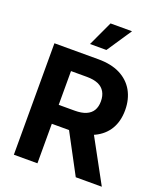

<svg xmlns="http://www.w3.org/2000/svg" viewBox="-170 -1068 996 1177"><g transform="rotate(20 328.0 -479.5)"><path d="M216.8 0H63V-727.1H350.1Q433.6 -727.1 491.2 -698.2Q549.3 -668.9 580.1 -615.2Q610.8 -560.5 610.8 -489.7Q610.8 -417 579.6 -365.2Q548.3 -313.5 489.3 -285.6Q429.7 -257.8 346.2 -257.8H154.3V-381.3H321.3Q365.7 -381.3 394.5 -393.6Q423.3 -405.8 438 -429.7Q452.6 -454.1 452.6 -489.7Q452.6 -525.9 438 -550.8Q423.3 -576.2 394.5 -588.9Q364.7 -601.6 320.8 -601.6H216.8ZM290 -331.1H456.1L636.7 0H466.8ZM376.5 -797.4H269.5L344.7 -959H484.9Z"/></g></svg>

Font: My Font
Style: Bold
Weight: 500
Designer: Rasmus Andersson
Foundry: rsms
Version: Version 0.001